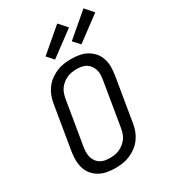

<svg xmlns="http://www.w3.org/2000/svg" viewBox="-233 -1106 1106 1235"><g transform="rotate(-30 320.5 -488.5)"><path d="M254 8Q222 8 192.5 2.5Q163 -3 137.5 -17Q112 -31 93 -53.5Q74 -76 65.5 -104Q57 -132 56.5 -162.5Q56 -193 61 -225L115 -550Q119 -577 129 -603.5Q139 -630 156 -653.5Q173 -677 197 -695Q221 -713 247 -724Q273 -735 301 -739Q329 -743 355 -743Q387 -743 416.5 -737.5Q446 -732 471.5 -718Q497 -704 516 -681.5Q535 -659 544 -631Q553 -603 553 -572.5Q553 -542 548 -510L494 -185Q490 -158 480 -131.5Q470 -105 453 -81.5Q436 -58 412 -40Q388 -22 362 -11Q336 0 308 4Q280 8 254 8ZM254 -66Q272 -66 290 -68.5Q308 -71 326 -79Q344 -87 359.5 -99.5Q375 -112 386 -127.5Q397 -143 403 -161Q409 -179 412 -197L466 -522Q469 -541 470 -560Q471 -579 465.5 -596.5Q460 -614 450 -628.5Q440 -643 425 -652.5Q410 -662 392 -665.5Q374 -669 355 -669Q337 -669 319 -666.5Q301 -664 283 -656Q265 -648 249.5 -635.5Q234 -623 223 -607.5Q212 -592 206 -574Q200 -556 197 -538L143 -213Q140 -194 139.5 -175Q139 -156 144 -138.5Q149 -121 159 -106.5Q169 -92 184 -82.5Q199 -73 217 -69.5Q235 -66 254 -66ZM461 -791 417 -839 588 -985 641 -925ZM265 -791 222 -839 393 -985 446 -925Z"/></g></svg>

Font: Iosevka Extended Oblique
Style: Regular
Weight: 400
Width: 7
Italic angle: -9°
Monospace: yes
Designer: Belleve Invis
Foundry: Belleve Invis
Version: Version 32.0.1; ttfautohint (v1.8.4)